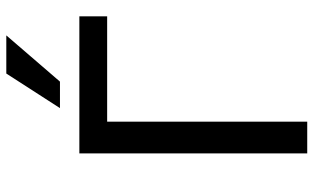

<svg xmlns="http://www.w3.org/2000/svg" viewBox="-208 -762 971 594"><g transform="rotate(-90 277.0 -465.5)"><path d="M99 0V-705H523V-619H197V0ZM239 -765 346 -931H464L321 -765Z"/></g></svg>

Font: Nunito Sans 7pt SemiCondensed Medium
Style: Regular
Weight: 500
Width: 4
Designer: Vernon Adams
Foundry: Vernon Adams
Version: Version 3.101;gftools[0.9.27]